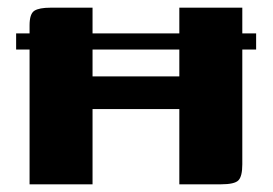

<svg xmlns="http://www.w3.org/2000/svg" viewBox="-20 -480 710 500"><path d="M57 0V-414Q57 -444 69.5 -452Q82 -460 112 -460H221V-281H447V-460H611V-52Q611 -21 601 -10.5Q591 0 555 0H447V-196H221V0ZM22 -393H647V-351H22Z"/></svg>

Font: r_Genos
Style: Bold
Weight: 700
Designer: Robert E. Leuschke
Foundry: Robert E. Leuschke
Version: Version 2.000;June 29, 2024;FontCreator 14.0.0.2814 32-bit